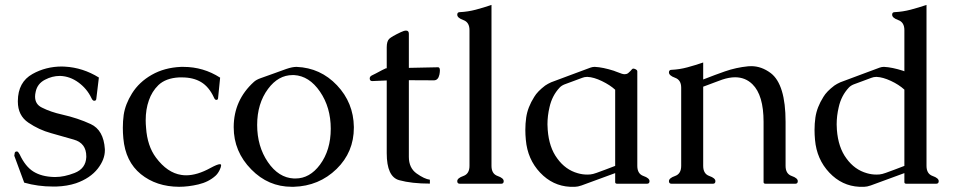

<svg xmlns="http://www.w3.org/2000/svg" viewBox="-20 -734 3835 767"><path d="M239.3 -467.8Q311 -463.9 375 -424.3L364.7 -338.9Q363.8 -331.5 356.9 -331.5H355.5Q349.6 -332 344.7 -343.3Q327.1 -379.9 293.5 -404.5Q259.8 -429.2 220.7 -430.7H218.8Q188.5 -430.7 159.7 -415.5Q129.4 -399.9 122.6 -367.7Q120.1 -356.9 120.1 -348.1Q120.1 -317.4 147.5 -304.2Q182.1 -286.6 228 -276.4Q291 -262.2 342.5 -238.3Q394 -214.4 398.9 -138.2V-133.3Q398.9 -97.2 371.1 -61Q340.8 -22 283.7 -2Q248 9.8 204.6 11.2H191.4Q131.3 11.2 76.7 -4.4L37.1 -111.8L38.6 -121.6Q39.1 -128.9 47.4 -128.9H48.3Q53.2 -127.9 58.6 -117.2Q81.1 -68.8 113.5 -48.6Q146 -28.3 195.8 -26.9H201.7Q236.3 -26.9 277.8 -43Q322.8 -60.5 324.7 -106.4V-109.4Q324.7 -162.1 274.9 -176.3Q223.1 -190.9 184.1 -202.1Q135.7 -215.3 93.3 -244.1Q51.3 -272.5 51.3 -328.1V-330.6Q51.8 -406.2 109.9 -438.5Q163.1 -468.3 227.5 -468.3Q233.4 -468.3 239.3 -467.8Z M702.6 -466.8H712.9Q792.5 -466.8 859.4 -423.8L851.1 -341.3Q850.1 -335 844.7 -335H843.3Q838.4 -335.4 834.5 -344.7Q814.9 -387.2 783.2 -406.2Q752 -424.8 707 -424.8H695.3Q642.1 -421.9 612.8 -394Q586.9 -368.7 574.7 -333Q562 -297.4 562 -253.4Q562 -238.8 563.5 -223.6Q568.4 -150.9 603 -104.5Q648.4 -43.5 704.6 -35.2Q713.9 -33.7 723.6 -33.7Q767.6 -33.7 820.8 -63Q848.6 -78.1 858.4 -78.1Q860.8 -78.1 862.3 -77.1Q863.3 -76.2 863.3 -73.2Q863.3 -67.4 857.4 -54.7Q850.1 -40 840.8 -31.7Q813 -6.8 772.5 2.7Q731.9 12.2 695.3 12.2Q604.5 11.7 542.7 -38.3Q481 -88.4 472.7 -181.6Q470.7 -203.1 470.7 -223.6Q470.7 -250 474.1 -274.9Q480.5 -317.9 507.3 -360.8Q535.6 -406.2 586.2 -435.1Q636.7 -463.9 702.6 -466.8Z M1165 -466.8Q1260.3 -462.9 1326.2 -393.3Q1392.1 -323.7 1393.6 -227.1V-224.1Q1393.6 -126.5 1324.7 -59.1Q1254.4 9.3 1153.3 12.2H1145.5Q1051.8 12.2 983.9 -57.1Q913.6 -128.4 913.6 -225.6V-227.1Q914.1 -334 994.1 -406.7Q1003.4 -415.5 1021.7 -421.9Q1040 -428.2 1076.2 -441.4Q1097.7 -449.2 1123.5 -458.5Q1147.9 -466.8 1163.6 -466.8ZM1154.8 -434.1H1148.9Q1091.8 -434.1 1050.8 -378.9Q1007.3 -320.3 1007.3 -234.9Q1007.3 -149.4 1050 -86.7Q1092.8 -23.9 1153.8 -21H1160.6Q1217.3 -21 1258.3 -76.2Q1301.3 -134.3 1301.3 -219.7Q1301.3 -305.2 1258.3 -367.9Q1215.3 -430.7 1154.8 -434.1Z M1524.9 -412.6Q1506.3 -412.1 1469.2 -410.2H1466.8Q1457.5 -410.2 1457 -419.9V-420.9Q1457 -428.7 1466.3 -433.1Q1476.1 -437.5 1506.8 -454.1Q1514.2 -458 1521 -460.9Q1522.5 -461.4 1524.9 -461.4V-544.9Q1524.9 -569.3 1534.9 -578.9Q1544.9 -588.4 1581.1 -605.5Q1594.2 -611.8 1602.1 -611.8Q1613.3 -611.8 1613.3 -599.1V-462.9L1729.5 -465.3H1730Q1737.3 -465.3 1737.3 -452.6Q1737.3 -445.8 1735.4 -436Q1730.5 -413.1 1713.4 -413.1L1613.3 -413.6V-107.4Q1613.3 -63 1644.3 -41Q1675.3 -19 1697.3 -16.1V-0.5Q1624.5 -0.5 1574.7 -14.2Q1524.9 -27.8 1524.9 -122.1Z M1943.4 -71.3Q1943.4 -39.6 1967.8 -31Q1992.2 -22.5 1992.2 -10.3Q1992.2 0 1982.4 0H1816.9Q1806.6 0 1806.6 -10.3Q1806.6 -22.5 1831.1 -31Q1855.5 -39.6 1855.5 -71.3V-613.8Q1855.5 -645 1831.1 -653.8Q1806.6 -662.6 1806.6 -675.3Q1806.6 -685.5 1816.9 -685.5Q1849.1 -687 1880.6 -695.3Q1912.1 -703.6 1943.4 -714.4Z M2437.5 -42.5 2303.2 6.8Q2287.6 12.2 2277.3 12.2H2257.3Q2188 8.8 2137.7 -44.4Q2087.4 -97.7 2080.6 -175.3Q2078.6 -195.8 2078.6 -214.8Q2078.6 -240.2 2082 -264.2Q2087.9 -305.7 2114.3 -347.2Q2127 -368.7 2157.7 -392.1Q2168.5 -399.4 2181.6 -405.3Q2220.7 -419.9 2260 -434.6Q2299.3 -449.2 2338.9 -463.9Q2347.2 -466.8 2354.5 -466.8H2356.9Q2388.2 -465.3 2432.6 -451.2Q2436.5 -449.7 2437.5 -449.2Q2448.2 -444.8 2463.9 -439.5Q2470.2 -437.5 2475.6 -437.5Q2483.4 -437.5 2489.3 -441.9Q2499.5 -450.7 2503.9 -456.5Q2506.3 -460 2510.3 -460Q2512.7 -460 2515.1 -459Q2525.9 -455.1 2525.9 -449.2V-71.3Q2525.9 -39.6 2550.3 -31Q2574.7 -22.5 2574.7 -10.3Q2574.7 0 2564.5 0H2445.8Q2437.5 0 2437.5 -6.3ZM2437.5 -375.5Q2417.5 -394 2384.8 -409.9Q2352.1 -425.8 2326.7 -426.8H2324.7Q2314.9 -426.8 2305.2 -422.9Q2287.6 -416.5 2270.3 -409.9Q2252.9 -403.3 2235.4 -397Q2223.1 -392.1 2215.8 -384.3Q2185.5 -352.1 2175.3 -306.2Q2167 -271.5 2167 -237.3Q2167 -226.6 2168 -215.3Q2173.3 -145 2206.1 -101.1Q2238.8 -55.7 2288.1 -42Q2306.6 -36.6 2325.7 -36.6Q2331.5 -36.6 2337.9 -37.1Q2348.6 -38.1 2363.3 -43.5Q2374.5 -47.4 2398.4 -56.4Q2422.4 -65.4 2437.5 -71.3Z M2789.1 -416.5Q2815.9 -426.8 2836.4 -434.6Q2856.9 -442.4 2875.5 -448.7Q2920.4 -464.4 2968.8 -469.2Q2974.6 -469.7 2981 -469.7Q3022 -469.7 3059.1 -441.9Q3118.2 -396.5 3118.2 -247.1V-71.3Q3118.2 -39.6 3142.6 -31Q3167 -22.5 3167 -10.3Q3167 0 3157.2 0H3038.6Q3030.3 0 3030.3 -6.3V-247.1Q3030.3 -354 2985.8 -397.5Q2957.5 -425.3 2916.5 -425.3Q2893.1 -425.3 2865.2 -416Q2854.5 -412.1 2838.1 -406Q2821.8 -399.9 2810.1 -395.5Q2798.3 -391.1 2789.1 -387.7V-71.3Q2789.1 -39.6 2813.5 -31Q2837.9 -22.5 2837.9 -10.3Q2837.9 0 2828.1 0H2662.6Q2652.3 0 2652.3 -10.3Q2652.3 -22.5 2676.8 -31Q2701.2 -39.6 2701.2 -71.3V-383.8Q2701.2 -414.6 2676.8 -423.3Q2652.3 -432.1 2652.3 -444.8Q2652.3 -455.1 2662.6 -455.1Q2694.8 -456.5 2726.3 -465.1Q2757.8 -473.6 2789.1 -484.4Z M3592.8 -42.5 3458.5 6.8Q3442.9 12.2 3432.6 12.2H3412.6Q3343.3 8.8 3293 -44.4Q3242.7 -97.7 3235.8 -175.3Q3233.9 -195.8 3233.9 -214.8Q3233.9 -240.2 3237.3 -264.2Q3243.2 -305.7 3269.5 -347.2Q3282.2 -368.7 3313 -392.1Q3323.7 -399.4 3336.9 -405.3Q3376 -419.9 3415.3 -434.6Q3454.6 -449.2 3494.1 -463.9Q3502.4 -466.8 3509.8 -466.8H3512.2Q3543.5 -465.3 3587.9 -451.2Q3591.8 -449.7 3592.8 -449.2V-613.8Q3592.8 -645 3568.4 -653.8Q3543.9 -662.6 3543.9 -675.3Q3543.9 -685.5 3554.2 -685.5Q3586.4 -687 3617.9 -695.3Q3649.4 -703.6 3681.2 -714.4V-71.3Q3681.2 -39.6 3705.6 -31Q3730 -22.5 3730 -10.3Q3730 0 3719.7 0H3601.1Q3592.8 0 3592.8 -6.3ZM3592.8 -376Q3570.8 -396 3538.8 -410.9Q3506.8 -425.8 3481.9 -426.8H3480Q3470.2 -426.8 3460.4 -422.9Q3442.9 -416.5 3425.5 -409.9Q3408.2 -403.3 3390.6 -397Q3378.4 -392.1 3371.1 -384.3Q3340.8 -352.1 3330.6 -306.2Q3322.3 -271.5 3322.3 -237.3Q3322.3 -226.6 3323.2 -215.3Q3328.6 -145 3361.3 -101.1Q3394 -55.7 3443.4 -42Q3461.9 -36.6 3481 -36.6Q3486.8 -36.6 3493.2 -37.1Q3503.9 -38.1 3518.6 -43.5Q3529.8 -47.4 3553.7 -56.4Q3577.6 -65.4 3592.8 -71.3Z"/></svg>

Font: Caudex
Style: Regular
Weight: 400
Version: Version 1.01